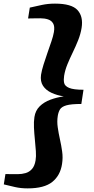

<svg xmlns="http://www.w3.org/2000/svg" viewBox="-20 -877 519 1060"><path d="M283.5 -857Q375.5 -857 408 -821.2Q440.5 -785.5 430.5 -723Q425 -689 411.5 -655Q398 -621 381.8 -587.8Q365.5 -554.5 352.2 -522Q339 -489.5 334 -458.5Q330.5 -437 334 -419.5Q337.5 -402 361.5 -391.8Q385.5 -381.5 441 -381.5L429 -303Q373 -303 346.8 -295.5Q320.5 -288 311.5 -273.5Q302.5 -259 299 -237.5Q294 -206.5 298.8 -173.8Q303.5 -141 311 -107.5Q318.5 -74 323.2 -40Q328 -6 322.5 28.5Q313 91.5 268.8 127.2Q224.5 163 133 163Q95 163 63.5 155.8Q32 148.5 1 141L10 84Q20 84 32.2 84.2Q44.5 84.5 56.5 84.5Q68.5 84.5 78 84.5Q101 84.5 121.5 78.5Q142 72.5 156.8 55.8Q171.5 39 176.5 8Q180 -12.5 178 -42.5Q176 -72.5 172.5 -106.5Q169 -140.5 167.5 -172.8Q166 -205 170 -230.5Q175.5 -267 199.2 -290.2Q223 -313.5 258 -326.5Q293 -339.5 332 -345Q294.5 -350.5 264 -364.8Q233.5 -379 217.5 -403.2Q201.5 -427.5 206.5 -464Q210.5 -489 220.5 -520.8Q230.5 -552.5 242.2 -586Q254 -619.5 264 -649Q274 -678.5 277.5 -699.5Q283 -731.5 273.2 -747.8Q263.5 -764 244.8 -770Q226 -776 203.5 -776Q193.5 -776 181.2 -775.8Q169 -775.5 157 -775.5Q145 -775.5 135 -775L144.5 -835Q177.5 -842.5 211.5 -849.8Q245.5 -857 283.5 -857Z"/></svg>

Font: Merriweather 28pt Black
Style: Italic
Weight: 900
Italic angle: -7.8°
Version: Version 2.101